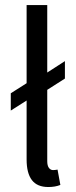

<svg xmlns="http://www.w3.org/2000/svg" viewBox="-20 -732 301 764"><path d="M168 -90.8Q168 -72.8 174.6 -64Q181.2 -55.2 190.9 -55.2Q199.2 -55.2 209 -57.1L220.2 3.9Q199.7 12.2 172.4 12.2Q127.9 12.2 106.9 -15.4Q85.9 -43 85.9 -97.2V-332L22.9 -292V-360.8L85.9 -400.9V-711.9H168V-443.4L238.3 -488.8V-419.4L168 -374.5Z"/></svg>

Font: Varta
Style: Regular
Weight: 400
Designer: Joana Correia, Viktoriya Grabowska, Eben Sorkin
Foundry: Sorkin Type
Version: Version 1.003; ttfautohint (v1.3) -l 8 -r 24 -G 200 -x 12 -H